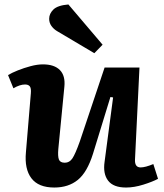

<svg xmlns="http://www.w3.org/2000/svg" viewBox="-20 -825 734 859"><path d="M16 -489Q32 -499 59.5 -510Q87 -521 117 -529Q147 -537 172 -537Q223 -537 248 -511.5Q273 -486 268 -437L241 -159Q238 -126 243.5 -111.5Q249 -97 270 -97Q291 -97 304 -116.5Q317 -136 337 -192L448 -523H604L584 -112Q582 -76 609 -76Q630 -76 666 -91L687 -25Q663 -12 621.5 1Q580 14 544 14Q487 14 463.5 -17Q440 -48 448 -102L486 -389L474 -391L396 -137Q370 -54 328 -20Q286 14 223 14Q152 14 120.5 -27.5Q89 -69 96 -144L118 -407Q120 -430 113.5 -438.5Q107 -447 92 -447Q69 -447 40 -430ZM439 -625 402 -587 235 -686Q220 -695 210 -709Q200 -723 200 -741Q200 -764 219 -782.5Q238 -801 286 -805Z"/></svg>

Font: Literata 7pt
Style: Bold Italic
Weight: 700
Italic angle: -2°
Designer: Latin by Veronika Burian and Jose Scaglione. Greek by Irene Vlachou. Cyrillic by Vera Evstafieva
Foundry: TypeTogether
Version: Version 3.002